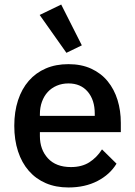

<svg xmlns="http://www.w3.org/2000/svg" viewBox="-20 -815 596 847"><path d="M282 12Q226 12 182 -7Q138 -26 107 -61.5Q76 -97 59.5 -147.5Q43 -198 43 -260Q43 -322 59.5 -372.5Q76 -423 107 -458.5Q138 -494 182 -513Q226 -532 282 -532Q339 -532 382.5 -512Q426 -492 455 -456.5Q484 -421 498.5 -374Q513 -327 513 -273V-232H156V-215Q156 -155 191.5 -116.5Q227 -78 293 -78Q341 -78 374 -99Q407 -120 430 -156L494 -93Q465 -45 410 -16.5Q355 12 282 12ZM282 -447Q254 -447 230.5 -437Q207 -427 190.5 -409Q174 -391 165 -366Q156 -341 156 -311V-304H398V-314Q398 -374 367 -410.5Q336 -447 282 -447ZM155 -749 250 -795 341 -615 273 -582Z"/></svg>

Font: IBM Plex Sans Hebrew Medm
Style: Regular
Weight: 500
Designer: Mike Abbink, Paul van der Laan, Pieter van Rosmalen, Yanek Iontef
Foundry: Bold Monday
Version: Version 1.3